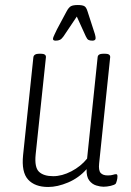

<svg xmlns="http://www.w3.org/2000/svg" viewBox="-20 -738 523 765"><path d="M172 7Q119 7 92 -22.5Q65 -52 72 -120L113 -510Q115 -524 137 -524H142Q164 -524 163 -510L122 -122Q117 -71 135.5 -53.5Q154 -36 192 -36Q227 -36 264.5 -55.5Q302 -75 327 -106L369 -510Q370 -524 392 -524H398Q420 -524 419 -510L375 -87Q372 -59 381 -49Q390 -39 409 -39Q423 -39 430 -41.5Q437 -44 443 -44Q448 -44 448 -35Q448 -27 445.5 -18Q443 -9 441 -6Q436 -1 421 2.5Q406 6 392 6Q380 6 363.5 1Q347 -4 335.5 -19Q324 -34 325 -64Q294 -29 251.5 -11Q209 7 172 7ZM202 -576Q191 -576 191 -583Q191 -588 197 -600Q203 -612 207 -621L245 -692Q254 -709 263 -713.5Q272 -718 290 -718Q308 -718 316 -713.5Q324 -709 329 -692L352 -621Q355 -613 358 -602.5Q361 -592 361 -586Q361 -576 348 -576Q338 -576 332.5 -579Q327 -582 322 -593L286 -672L233 -593Q226 -583 219 -579.5Q212 -576 202 -576Z"/></svg>

Font: Asap Condensed Condensed ExtraLight
Style: Italic
Weight: 200
Width: 3
Italic angle: -6°
Designer: Pablo Cosgaya
Foundry: Omnibus-Type
Version: Version 3.001; ttfautohint (v1.8.4.7-5d5b)